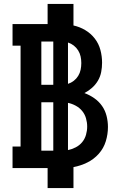

<svg xmlns="http://www.w3.org/2000/svg" viewBox="-20 -858 640 980"><path d="M223 102V0H44V-110H85V-625H44V-735H223V-838H355V-728Q387 -721 415.5 -704Q444 -687 464 -661Q484 -635 492.5 -603Q501 -571 501 -538Q501 -514 496.5 -490.5Q492 -467 480 -446.5Q468 -426 450 -410Q432 -394 411 -383Q438 -373 461.5 -356.5Q485 -340 501 -317Q517 -294 524 -266Q531 -238 531 -210Q531 -173 520 -137Q509 -101 484 -73Q459 -45 425.5 -28.5Q392 -12 355 -5V102ZM191 -425H252V-646H191ZM327 -430Q343 -435 356.5 -445.5Q370 -456 379 -470.5Q388 -485 391.5 -502Q395 -519 395 -536Q395 -553 391.5 -569.5Q388 -586 379 -600.5Q370 -615 356.5 -625.5Q343 -636 327 -641ZM191 -89H252V-336H191ZM327 -92Q347 -96 366.5 -106Q386 -116 399.5 -132.5Q413 -149 419 -170Q425 -191 425 -212Q425 -233 419 -254Q413 -275 399.5 -291.5Q386 -308 366.5 -318.5Q347 -329 327 -333Z"/></svg>

Font: Iosevka Curly Slab XBdEx
Style: Regular
Weight: 800
Width: 7
Monospace: yes
Designer: Belleve Invis
Foundry: Belleve Invis
Version: Version 11.0.0; ttfautohint (v1.8.3)